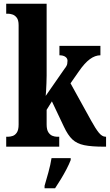

<svg xmlns="http://www.w3.org/2000/svg" viewBox="-20 -780 585 1021"><path d="M13 0V-53H25Q34 -53 47 -57Q60 -61 69.5 -75Q79 -89 79 -118V-646Q79 -673 69 -686Q59 -699 46 -703Q33 -707 25 -707H13V-760H228V-378Q228 -360 227 -337.5Q226 -315 225 -295.5Q224 -276 223 -270L323 -414Q336 -430 337.5 -440.5Q339 -451 339 -457Q339 -470 327.5 -478Q316 -486 296 -486V-536H514V-486Q486 -486 458 -465.5Q430 -445 399 -400L355 -337L465 -138Q488 -96 505.5 -74.5Q523 -53 541 -53H544V0H533Q467 0 428 -8Q389 -16 365 -38.5Q341 -61 320 -106L256 -241L228 -196V-118Q228 -90 237.5 -76Q247 -62 259.5 -57.5Q272 -53 281 -53H295V0ZM217 208Q226 178 237.5 136Q249 94 254 61H356V71Q348 92 334 119Q320 146 303.5 173Q287 200 273 221H217Z"/></svg>

Font: Noto Serif Tamil ExtraCondensed ExtraBold
Style: Italic
Weight: 800
Width: 2
Italic angle: -12°
Designer: Indian Type Foundry, Tom Grace, and the Monotype Design Team
Foundry: Monotype Imaging Inc.
Version: Version 2.003; ttfautohint (v1.8.4.7-5d5b)